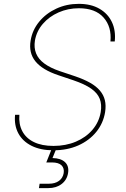

<svg xmlns="http://www.w3.org/2000/svg" viewBox="-20 -758 645 982"><path d="M253.4 10.7Q187.5 10.7 141.6 -12.2Q95.7 -35.2 73.7 -76.2Q51.8 -117.2 57.1 -170.9H79.1Q75.2 -123 94 -87.2Q112.8 -51.3 153.1 -31.5Q193.4 -11.7 253.4 -11.7Q316.4 -11.7 367.9 -33.4Q419.4 -55.2 452.9 -94.2Q486.3 -133.3 495.1 -184.6Q501.5 -223.6 490 -252.9Q478.5 -282.2 446 -304.9Q413.6 -327.6 356 -347.2L277.8 -373.5Q196.3 -400.9 161.1 -444.3Q126 -487.8 136.7 -550.8Q145.5 -604.5 180.4 -647Q215.3 -689.5 268.1 -713.9Q320.8 -738.3 382.8 -738.3Q445.3 -738.3 488.5 -713.4Q531.7 -688.5 552.2 -645.3Q572.8 -602.1 566.9 -545.9H544.9Q551.8 -620.6 509.8 -668.2Q467.8 -715.8 383.3 -715.8Q328.1 -715.8 279.8 -694.6Q231.4 -673.3 199.2 -636Q167 -598.6 158.7 -550.8Q152.8 -514.2 164.6 -484.9Q176.3 -455.6 206.8 -433.1Q237.3 -410.6 286.1 -394L364.7 -367.7Q409.2 -352.5 440.7 -334.7Q472.2 -316.9 491 -294.7Q509.8 -272.5 516.4 -245.4Q522.9 -218.3 517.6 -184.6Q508.3 -127.9 472.7 -83.7Q437 -39.6 380.9 -14.4Q324.7 10.7 253.4 10.7ZM179.2 204.1 182.6 181.6H230.5Q261.7 181.6 281.5 167.2Q301.3 152.8 305.7 127.4Q309.6 102.5 294.7 87.6Q279.8 72.8 245.1 72.8H216.8L249.5 -9.3H266.6L269 0L248.5 50.3Q292 51.3 313 71.8Q334 92.3 328.1 127.4Q322.3 162.6 294.9 183.3Q267.6 204.1 227.1 204.1Z"/></svg>

Font: Inter 16pt Thin
Style: Italic
Weight: 250
Italic angle: -9.3988°
Version: Version 4.001;git-66647c0bb